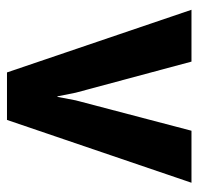

<svg xmlns="http://www.w3.org/2000/svg" viewBox="-29 -539 568 550"><g transform="rotate(90 255.0 -264.0)"><path d="M323.5 0H187.5L8 -528.5H156.5L245.5 -197L256 -144.5H257.5L267.5 -197L354.5 -528.5H503.5Z"/></g></svg>

Font: Roberto Sans
Style: Bold
Weight: 700
Designer: Google (font) & Cristiano Sobral (main changes)
Version: Version 1.000;October 12, 2021;FontCreator 14.0.0.2814 64-bi